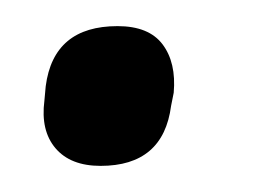

<svg xmlns="http://www.w3.org/2000/svg" viewBox="-20 -491 210 147"><path d="M57 -364Q34 -364 22.5 -377.5Q11 -391 14 -414L15 -425Q21 -471 70 -471Q94 -471 104.5 -457Q115 -443 113 -420L111 -410Q105 -364 57 -364Z"/></svg>

Font: Sofia Sans Extra Condensed Medium
Style: Italic
Weight: 500
Italic angle: -9°
Version: Version 4.100